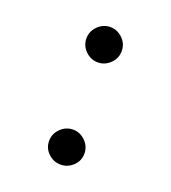

<svg xmlns="http://www.w3.org/2000/svg" viewBox="-93 -644 527 593"><g transform="rotate(20 171.0 -348.0)"><path d="M171 -458Q148 -458 130.5 -475Q113 -492 113 -516Q113 -540 130.5 -557Q148 -574 171 -574Q194 -574 211.5 -557Q229 -540 229 -516Q229 -492 211.5 -475Q194 -458 171 -458ZM171 -122Q148 -122 130.5 -138.5Q113 -155 113 -179Q113 -203 130.5 -220Q148 -237 171 -237Q194 -237 211.5 -220Q229 -203 229 -179Q229 -155 211.5 -138.5Q194 -122 171 -122Z"/></g></svg>

Font: Kiwi Maru
Style: Regular
Weight: 400
Designer: Hiroki-Chan
Version: Version 1.100